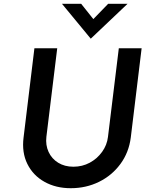

<svg xmlns="http://www.w3.org/2000/svg" viewBox="-20 -982 806 1010"><path d="M224 -262Q219 -219 235.5 -183Q252 -147 286 -126Q320 -105 366 -105Q413 -105 452 -126Q491 -147 517 -183Q543 -219 548 -262L605 -728H725L668 -259Q658 -180 613.5 -119.5Q569 -59 501 -25.5Q433 8 352 8Q274 8 214 -25.5Q154 -59 124 -119.5Q94 -180 104 -259L161 -728H281ZM407 -962 481 -869 451 -861 549 -962H651L458 -779H457L306 -962Z"/></svg>

Font: Josefin Sans Thin SemiBold
Style: Italic
Weight: 600
Italic angle: -7°
Version: Version 2.000